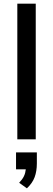

<svg xmlns="http://www.w3.org/2000/svg" viewBox="-20 -756 288 1042"><path d="M74 0V-736H174V0ZM180 71V131Q180 173 168 205.5Q156 238 126 266L84 236Q102 217 110 200Q118 183 120 163H67V71Z"/></svg>

Font: Muli SemiBold
Style: Regular
Weight: 600
Designer: Vernon Adams
Foundry: Vernon Adams
Version: Version 2.000